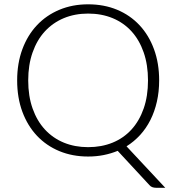

<svg xmlns="http://www.w3.org/2000/svg" viewBox="-20 -736 838 912"><path d="M736 -354Q736 -300.5 725.2 -253.2Q714.5 -206 694.5 -166.2Q674.5 -126.5 645.8 -95Q617 -63.5 581 -41L765 156H722Q712 156 704 153.2Q696 150.5 690 143.5L539 -19.5Q507.5 -6.5 472.5 0.5Q437.5 7.5 398.5 7.5Q324 7.5 262 -18.2Q200 -44 155.5 -91.2Q111 -138.5 86.2 -205.2Q61.5 -272 61.5 -354Q61.5 -435.5 86.2 -502.2Q111 -569 155.5 -616.2Q200 -663.5 262 -689.5Q324 -715.5 398.5 -715.5Q474 -715.5 536 -689.8Q598 -664 642.5 -616.5Q687 -569 711.5 -502.2Q736 -435.5 736 -354ZM683 -354Q683 -428 662.5 -487Q642 -546 604.8 -587Q567.5 -628 515 -649.8Q462.5 -671.5 398.5 -671.5Q335.5 -671.5 283.2 -649.8Q231 -628 193.2 -587Q155.5 -546 134.8 -487Q114 -428 114 -354Q114 -279.5 134.8 -220.8Q155.5 -162 193.2 -121Q231 -80 283.2 -58.5Q335.5 -37 398.5 -37Q462.5 -37 515 -58.5Q567.5 -80 604.8 -121Q642 -162 662.5 -220.8Q683 -279.5 683 -354Z"/></svg>

Font: Lato TR Light
Style: Regular
Weight: 300
Designer: Lukasz Dziedzic
Foundry: Lukasz Dziedzic
Version: Version 1.104 2013